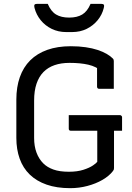

<svg xmlns="http://www.w3.org/2000/svg" viewBox="-20 -961 690 1001"><path d="M338.5 -360.7H605.4Q608.4 -360.7 610.9 -359.2Q613.4 -357.7 614.9 -355.2Q616.4 -352.7 616.4 -349.7V-279.3H349.5Q346.5 -279.3 344.5 -280.1Q342.5 -280.9 341 -282.4Q339.5 -283.9 339 -285.9Q338.5 -287.9 338.5 -290.3Q338.5 -308.6 338.5 -325.5Q338.5 -342.4 338.5 -360.7ZM349.1 -720Q391.5 -720 426.7 -714.8Q461.9 -709.6 489.1 -700.6Q516.3 -691.6 536.3 -680Q556.3 -668.4 568.5 -655.7Q571.3 -652.8 572.3 -649.4Q573.3 -646 573.3 -642.3Q573.3 -621 573.3 -596.1Q573.3 -571.2 573.3 -546.3Q573.3 -521.5 573.3 -497.9Q554.2 -497.9 535.2 -497.9Q516.1 -497.9 497 -497.9Q492 -497.9 489 -500.9Q486 -503.9 486 -508.9Q486 -528.7 486 -549Q486 -569.3 486 -590.9Q486 -612.4 486 -635.8L511.1 -588.9Q482 -614 440.8 -623.6Q399.6 -633.2 342.3 -633.2Q298.7 -633.2 264.5 -621.4Q230.2 -609.6 206.5 -585.5Q182.9 -561.3 170.4 -524.4Q157.9 -487.4 157.9 -436.4V-241.9Q157.9 -198.5 170.4 -165.3Q182.9 -132 205.7 -109.2Q226.1 -88.8 258.4 -77.2Q290.7 -65.6 339 -65.6Q382.7 -65.6 414.4 -75.7Q446.1 -85.8 464.7 -98.5Q483.3 -111.3 487.1 -117.5Q487.1 -154.4 487.1 -185.3Q487.1 -216.3 487.1 -247.1Q487.1 -278 487.1 -312.6H578.8L574.4 -295.4Q574.4 -239.1 574.4 -190.8Q574.4 -142.4 574.4 -85.3Q574.4 -80.1 573.4 -77Q572.4 -73.9 569 -69.4Q549.4 -43.7 514.5 -23.4Q479.6 -3.2 435.9 8.4Q392.2 20 346 20Q275.8 20 223.1 1.6Q170.4 -16.8 135.2 -50.9Q100 -84.9 82.6 -133.6Q65.2 -182.2 65.2 -242.3V-441.4Q65.2 -507.1 83.4 -558.8Q101.6 -610.6 137.5 -646.4Q173.5 -682.2 226.6 -701.1Q279.8 -720 349.1 -720ZM452.1 -940.8Q466.3 -940.8 480.5 -940.8Q494.6 -940.8 508.8 -940.8Q518.8 -940.8 521.5 -935.8Q524.2 -930.9 521.1 -919.5Q512.6 -884.4 489.2 -855.8Q465.8 -827.3 431.9 -810.5Q397.9 -793.8 355.8 -793.8H325.2Q283.7 -793.8 249.5 -810.5Q215.3 -827.3 192.2 -855.8Q169.1 -884.4 160 -919.5Q157.2 -930.9 159.7 -935.8Q162.2 -940.8 172.2 -940.8Q186.5 -940.8 200.6 -940.8Q214.7 -940.8 229 -940.8Q245.6 -901.4 272.3 -885.4Q298.9 -869.3 340.5 -869.3Q382.1 -869.3 408.8 -885.4Q435.4 -901.4 452.1 -940.8Z"/></svg>

Font: Recursive Sans Linear Light
Style: Regular
Weight: 300
Version: Version 1.085